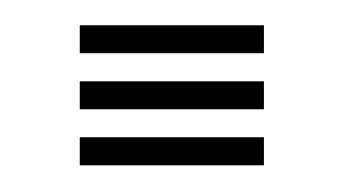

<svg xmlns="http://www.w3.org/2000/svg" viewBox="-20 -484 267 149"><path d="M41.9 -355.7V-377.5H184.8V-355.7ZM41.9 -442.7V-464.4H184.8V-442.7ZM41.9 -399.2V-420.9H184.8V-399.2Z"/></svg>

Font: Big Shoulders Inline Thin
Style: Regular
Weight: 100
Designer: Patric King
Foundry: XO Type Co
Version: Version 2.002